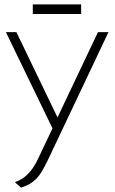

<svg xmlns="http://www.w3.org/2000/svg" viewBox="-20 -847 524 878"><path d="M351 -827H130V-783H351ZM428 -700 243 -310 55 -700H7L220 -260L154 -121Q148 -107 135 -86Q122 -65 101 -45Q80 -25 48 -14L76 11Q99 4 116 -6Q133 -16 147 -30.5Q161 -45 172.5 -65Q184 -85 197 -111L476 -700Z"/></svg>

Font: Advent Pro Light
Style: Regular
Weight: 300
Version: Version 3.000